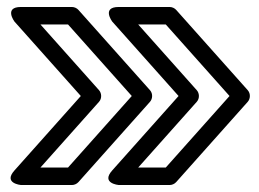

<svg xmlns="http://www.w3.org/2000/svg" viewBox="-20 -531 741 550"><path d="M454.8 -51H375.8L543.7 -239.4C552.4 -249.2 551.2 -264.2 543.7 -272.6L375.8 -461H454.8L637.5 -256ZM466 -1C472.5 -1 479.9 -4 484.7 -9.4L689.7 -239.4C697.2 -247.8 698.4 -262.8 689.7 -272.6L484.7 -502.6C480.4 -507.5 473.2 -511 466 -511H320C270.5 -511 301.3 -469.4 301.3 -469.4L491.5 -256L301.3 -42.6C268.4 -5.7 320 -1 320 -1ZM174.8 -51H95.8L263.7 -239.4C272.4 -249.2 271.2 -264.2 263.7 -272.6L95.8 -461H174.8L357.5 -256ZM186 -1C192.5 -1 199.9 -4 204.7 -9.4L409.7 -239.4C417.2 -247.8 418.4 -262.8 409.7 -272.6L204.7 -502.6C200.4 -507.5 193.2 -511 186 -511H40C-9.5 -511 21.3 -469.4 21.3 -469.4L211.5 -256L21.3 -42.6C-11.6 -5.7 40 -1 40 -1Z"/></svg>

Font: Fog Sans
Style: Outline
Weight: 700
Foundry: Intel Corporation
Version: Version 1.00